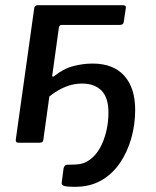

<svg xmlns="http://www.w3.org/2000/svg" viewBox="-20 -550 600 740"><path d="M270 170Q235 170 225.5 166Q216 162 218 153L225 99Q226 94 229.5 89.5Q233 85 239 85L272 84Q303 83 326.5 65.5Q350 48 365.5 20Q381 -8 389.5 -43.5Q398 -79 398 -116Q398 -174 371 -201Q344 -228 296 -228Q264 -228 232.5 -215.5Q201 -203 170 -178L181 -260Q180 -256 182.5 -255Q185 -254 188 -256Q224 -285 261.5 -295Q299 -305 337 -305Q417 -305 459 -258Q501 -211 501 -126Q501 -70 486 -17Q471 36 442 78.5Q413 121 370 145.5Q327 170 270 170ZM51 0Q39 0 41 -13L112 -519Q114 -530 126 -530H454Q460 -530 463 -527.5Q466 -525 465 -519L457 -466Q456 -454 442 -454H218Q209 -454 207 -444L147 -11Q146 0 133 0Z"/></svg>

Font: Libre Franklin Medium
Style: Italic
Weight: 500
Italic angle: -8°
Designer: Pablo Impallari, Rodrigo Fuenzalida, Nhung Nguyen
Foundry: Impallari Type
Version: Version 3.000